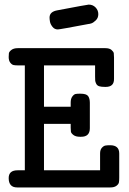

<svg xmlns="http://www.w3.org/2000/svg" viewBox="-20 -822 565 842"><path d="M18.1 -41Q18.1 -75.2 57.1 -75.2H88.9V-535.2H60.1Q47.9 -535.2 40 -536.6Q32.2 -538.1 25.1 -547.1Q18.1 -556.2 18.1 -571.8Q18.1 -581.5 19 -588.4Q20 -595.2 30 -603Q40 -610.8 58.1 -610.8H441.9Q460 -610.8 469 -603Q478 -595.2 479 -588.6Q480 -582 480 -569.8V-477.1Q481 -440.9 443.8 -440.9H439.9Q423.8 -440.9 414.8 -443.8Q405.8 -446.8 401.9 -454.8Q397.9 -462.9 397.5 -468.5Q397 -474.1 397 -486.8V-535.2H172.9V-354H290V-372.1Q290 -389.2 297.1 -398.7Q304.2 -408.2 311 -409.7Q317.9 -411.1 328.1 -411.1H333Q358.9 -411.1 366.5 -400.6Q374 -390.1 374 -371.1V-259.8Q374 -221.7 335 -222.2H331.1Q312 -222.2 302 -230Q292 -237.8 291 -244.4Q290 -251 290 -262.2V-278.8H172.9V-75.2H418.9V-148.9Q418.9 -165 426.5 -173.6Q434.1 -182.1 441.7 -183.6Q449.2 -185.1 462.9 -185.1Q502.9 -185.1 502.9 -148.9V-43Q502.9 -29.8 501.5 -22Q500 -14.2 490.5 -7.1Q481 0 463.9 0H55.2Q18.1 0 18.1 -41ZM197.3 -745.1Q197.3 -771 232.4 -776.9Q363.3 -801.8 369.1 -801.8Q387.2 -801.8 399.2 -789.3Q411.1 -776.9 411.1 -760Q411.1 -743.2 400.1 -732.7Q389.2 -722.2 380.6 -719.5Q372.1 -716.8 368.2 -716.8Q242.2 -692.9 233.4 -692.9Q219.2 -692.9 210.2 -704.3Q201.2 -715.8 199.2 -726.6Q197.3 -737.3 197.3 -745.1Z"/></svg>

Font: CMU Typewriter Text
Style: Bold
Weight: 700
Version: Version 0.7.0